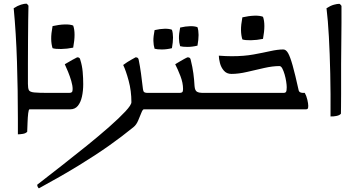

<svg xmlns="http://www.w3.org/2000/svg" viewBox="-20 -599 1959 1052"><path d="M55 -554Q77 -568 95 -573.5Q113 -579 125 -579Q128 -579 136 -568Q135 -540 134.5 -488Q134 -436 133.5 -373.5Q133 -311 133 -249.5Q133 -188 133 -140Q133 -116 138 -105.5Q143 -95 167 -92.5Q191 -90 247 -90V0H142Q137 0 134.5 21.5Q132 43 131 71.5Q130 100 129 123Q121 132 105 134.5Q89 137 78 137Q78 116 78 95Q78 74 78 52Q78 -103 73 -261Q68 -419 55 -554Z M364 0H207V-90H359Q369 -90 373.5 -94Q378 -98 378 -111Q378 -130 370.5 -155.5Q363 -181 353 -205.5Q343 -230 335 -247Q358 -261 376.5 -271Q395 -281 403 -285Q412 -285 415.5 -281Q419 -277 420 -271Q430 -240 433 -205.5Q436 -171 436 -138Q436 -101 429 -69.5Q422 -38 406.5 -19Q391 0 364 0ZM268 -335Q261 -357 260.5 -385.5Q260 -414 268 -456Q303 -464 333.5 -465Q364 -466 381 -459Q396 -418 381 -338Q347 -331 315 -330.5Q283 -330 268 -335Z M768 0Q762 0 754.5 19Q747 38 737 61.5Q727 85 712 97Q651 147 577.5 199Q504 251 410 308.5Q316 366 193 433Q184 425 184 413Q247 364 317.5 309Q388 254 456 199Q524 144 579 95.5Q634 47 667 11.5Q700 -24 700 -39Q700 -101 685 -156.5Q670 -212 655 -243Q678 -260 697 -270.5Q716 -281 723 -285Q732 -285 735.5 -281Q739 -277 740 -271Q747 -237 752.5 -197Q758 -157 760 -137Q763 -105 767 -97.5Q771 -90 790 -90H852V0Z M1089 -90H1141V0H812V-90H964Q974 -90 978.5 -94Q983 -98 983 -111Q983 -145 968.5 -182.5Q954 -220 940 -247Q948 -252 961.5 -260Q975 -268 988.5 -275.5Q1002 -283 1008 -285Q1017 -285 1020.5 -281Q1024 -277 1025 -271Q1035 -231 1039.5 -197Q1044 -163 1046 -127Q1048 -102 1060 -96Q1072 -90 1089 -90ZM827 -332Q821 -351 820.5 -375Q820 -399 827 -434Q857 -441 882 -441.5Q907 -442 922 -436Q934 -401 922 -335Q894 -328 867 -328Q840 -328 827 -332ZM967 -346Q961 -365 960.5 -389Q960 -413 967 -448Q997 -455 1022 -455.5Q1047 -456 1062 -450Q1074 -415 1062 -349Q1034 -342 1007 -342Q980 -342 967 -346Z M1551 -121Q1551 -133 1548 -152.5Q1545 -172 1539.5 -191Q1534 -210 1527 -223.5Q1520 -237 1511 -237Q1474 -237 1427.5 -226.5Q1381 -216 1334 -205Q1287 -194 1248 -194Q1222 -194 1206.5 -212Q1191 -230 1185 -254Q1179 -278 1179 -294Q1217 -291 1250 -291Q1317 -291 1369 -300.5Q1421 -310 1461.5 -319Q1502 -328 1532 -328Q1547 -328 1558.5 -308Q1570 -288 1583.5 -240Q1597 -192 1616 -106Q1618 -96 1625.5 -93Q1633 -90 1640 -90H1650Q1659 -74 1664 -52.5Q1669 -31 1669 -19Q1669 -6 1665.5 -3Q1662 0 1657 0H1101V-90H1535Q1543 -90 1547 -95.5Q1551 -101 1551 -121ZM1308 -383Q1301 -405 1300.5 -433.5Q1300 -462 1308 -504Q1343 -512 1373.5 -513Q1404 -514 1421 -507Q1436 -466 1421 -386Q1387 -379 1355 -378.5Q1323 -378 1308 -383Z M1851 -567Q1851 -528 1851 -473Q1851 -418 1850 -359.5Q1849 -301 1849 -248.5Q1849 -196 1849 -161Q1849 -124 1849 -83.5Q1849 -43 1848.5 -13Q1848 17 1848 24Q1841 33 1822.5 36.5Q1804 40 1791 39Q1792 -85 1789.5 -195.5Q1787 -306 1782 -397.5Q1777 -489 1769 -554Q1791 -568 1809 -573Q1827 -578 1839 -578Q1843 -578 1851 -567Z"/></svg>

Font: Ruwudu
Style: Regular
Weight: 400
Designer: Becca Hirsbrunner Spalinger
Foundry: SIL International
Version: Version 3.000